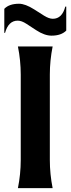

<svg xmlns="http://www.w3.org/2000/svg" viewBox="-20 -979 367 999"><path d="M2.4 -933.1Q27.8 -959.5 79.1 -959.5Q111.3 -959.5 157.7 -930.2L208.5 -897.9Q234.9 -881.3 254.9 -881.3Q303.2 -881.3 319.8 -944.8H324.7V-819.8Q298.3 -793.5 248 -793.5Q211.9 -793.5 168.5 -821.8L117.7 -855Q92.3 -871.6 72.3 -871.6Q23.9 -871.6 6.3 -808.1H2.4ZM73.2 0Q87.9 -73.2 87.9 -146.5V-590.8Q87.9 -664.1 73.2 -737.3H253.9Q239.3 -664.1 239.3 -590.8V-146.5Q239.3 -73.2 253.9 0Z"/></svg>

Font: Classica
Style: Bold
Weight: 700
Designer: Wojciech Kalinowski "wmk69" (wmk69@o2.pl)
Foundry: Wojciech Kalinowski "wmk69" (wmk69@o2.pl)
Version: Version 2.1.1; 2021-05-14